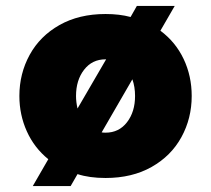

<svg xmlns="http://www.w3.org/2000/svg" viewBox="-20 -587 708 644"><path d="M518 -484Q569 -446 596 -389Q623 -332 623 -265Q623 -190 588.5 -127Q554 -64 488.5 -27Q423 10 334 10Q280 10 240 -3L217 37H90L142 -53Q95 -91 70 -146.5Q45 -202 45 -265Q45 -340 79.5 -403Q114 -466 179.5 -503Q245 -540 334 -540Q381 -540 418 -530L439 -567H566ZM240 -223 336 -388H334Q289 -388 262 -353Q235 -318 235 -265Q235 -245 240 -223ZM433 -265Q433 -296 424 -321L321 -143Q325 -142 334 -142Q379 -142 406 -177Q433 -212 433 -265Z"/></svg>

Font: Be Vietnam Black
Style: Regular
Weight: 900
Designer: Lam Bao; Tony Le; Vietanh Nguyen
Foundry: Yellow Type Foundry
Version: Version 5.000